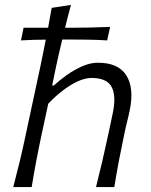

<svg xmlns="http://www.w3.org/2000/svg" viewBox="-20 -762 614 782"><path d="M34 0Q48.5 -55.5 61 -107.2Q73.5 -159 86 -219L145 -494Q150.5 -521.5 156 -548Q161.5 -574.5 166.5 -600.5Q143 -600.5 117.5 -599.8Q92 -599 65.5 -597.5L76 -649H176Q179.5 -669.5 183.2 -689.8Q187 -710 190.5 -730L269 -742Q256.5 -696 245 -649H273Q306.5 -649 346 -649.8Q385.5 -650.5 428.5 -652.5L416.5 -597.5Q374.5 -600 335.5 -600.5Q296.5 -601 263 -601H233.5Q221 -549.5 209 -494L192.5 -414H199.5Q220.5 -433.5 250.2 -455Q280 -476.5 313.5 -491.5Q347 -506.5 379 -506.5Q461.5 -506.5 494.2 -455.5Q527 -404.5 508.5 -313.5Q504.5 -293 498.8 -270.8Q493 -248.5 487 -219.5Q474 -158 464.2 -106.8Q454.5 -55.5 445.5 0H371Q385 -55.5 397 -106.8Q409 -158 421.5 -217L439 -299.5Q454 -370 435 -407.2Q416 -444.5 353 -444.5Q326 -444.5 294.8 -429.8Q263.5 -415 232.8 -391Q202 -367 176.5 -339.5L150 -216.5Q137.5 -158 127.8 -106.8Q118 -55.5 109 0Z"/></svg>

Font: Commissioner Flair Light
Style: Italic
Weight: 300
Italic angle: -12°
Designer: Kostas Bartsokas
Foundry: Kostas Bartsokas
Version: Version 1.000; ttfautohint (v1.8.3)